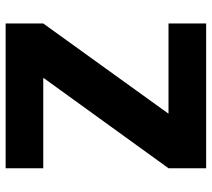

<svg xmlns="http://www.w3.org/2000/svg" viewBox="-56 -714 770 699"><g transform="rotate(90 329.5 -365.0)"><path d="M66 -730H593V-593L265 -139V-137H593V0H66V-137L393 -591V-593H66Z"/></g></svg>

Font: Mplus 1p ExtraBold
Style: Regular
Weight: 800
Version: Version 1.061